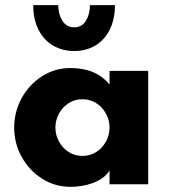

<svg xmlns="http://www.w3.org/2000/svg" viewBox="-20 -715 655 745"><path d="M35 -220Q35 -281 64 -334Q93 -387 142.9 -419Q192.9 -451 254 -451Q353 -451 405 -387V-440H555V0H405V-53Q384 -21 342 -5.5Q300 10 254 10Q192.9 10 142.9 -22Q93 -54 64 -106.5Q35 -159 35 -220ZM405 -220Q405 -249 391 -274.5Q377 -300 353.2 -315Q329.5 -330 300 -330Q270.5 -330 246.8 -315Q223 -300 209 -274.5Q195 -248.9 195 -220Q195 -191 209 -165.5Q223 -140 246.8 -125Q270.5 -110 300 -110Q329.5 -110 353.2 -125Q377 -140 391 -165.5Q405 -191.1 405 -220ZM268 -517Q223 -517 187 -537.5Q151 -558 130 -598.5Q109 -639 109 -695H206Q206 -660 222 -634.5Q238 -609 268 -609Q298 -609 313.5 -634.5Q329 -660 329 -695H426Q426 -639 405 -598.5Q384 -558 348.5 -537.5Q313 -517 268 -517Z"/></svg>

Font: Teachers[wght]
Style: Regular
Weight: 400
Designer: Alfredo Marco Pradil & Chank Diesel
Version: Version 1.000;Glyphs 3.1.2 (3151)